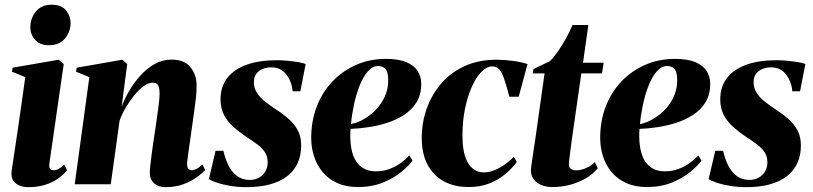

<svg xmlns="http://www.w3.org/2000/svg" viewBox="-20 -762 3363 794"><path d="M96.5 12Q79 12 61.8 5.8Q44.5 -0.5 34.8 -15Q25 -29.5 28 -54Q28.5 -59 32.2 -83.2Q36 -107.5 41.8 -146.5Q47.5 -185.5 54.8 -234Q62 -282.5 69.5 -336.2Q77 -390 84.5 -443L29.5 -465.5L32 -482L222.5 -515L243.5 -497L184.5 -88.5Q182 -70 186.8 -64Q191.5 -58 200.5 -58Q212 -58 222.2 -63.2Q232.5 -68.5 245.5 -81.5L257.5 -58Q242.5 -39.5 220 -23.5Q197.5 -7.5 166.8 2.2Q136 12 96.5 12ZM181.5 -575Q145 -575 125.2 -597.2Q105.5 -619.5 105.5 -648.5Q105.5 -687 128.8 -714.8Q152 -742.5 193 -742.5Q234.5 -742.5 253.2 -719Q272 -695.5 272 -668Q272 -631.5 249 -603.2Q226 -575 181.5 -575Z M483 -321Q495 -353 514.8 -387Q534.5 -421 561.2 -450.2Q588 -479.5 620 -497.5Q652 -515.5 689 -515.5Q742.5 -515.5 767.8 -484Q793 -452.5 793 -409.5Q793 -382.5 790 -355.2Q787 -328 782.8 -300.2Q778.5 -272.5 775 -244Q771.5 -218 767 -187.8Q762.5 -157.5 759 -130.8Q755.5 -104 753.5 -87.5Q753.5 -70 759 -64Q764.5 -58 772 -58Q780.5 -58 792.2 -63.5Q804 -69 817 -82L828.5 -59Q816 -45 793.5 -28.8Q771 -12.5 738.5 -0.2Q706 12 662 12Q648 12 633.5 6Q619 0 609.2 -13.2Q599.5 -26.5 599.5 -48.5Q599.5 -57.5 601.5 -77Q603.5 -96.5 606.8 -121.5Q610 -146.5 613.8 -172.2Q617.5 -198 621 -219.5Q624.5 -245 628 -268.5Q631.5 -292 634.2 -312.2Q637 -332.5 638.5 -348.2Q640 -364 640 -373Q640 -388.5 637.8 -399Q635.5 -409.5 629.2 -414.8Q623 -420 610.5 -420Q593.5 -420 574 -405.8Q554.5 -391.5 535.5 -368.2Q516.5 -345 500.2 -317.5Q484 -290 474.5 -263L438 0H289L349.5 -443L294.5 -465.5L297 -482L486 -515L506 -497Z M1222 -384.5H1190Q1187 -424 1164.2 -453.8Q1141.5 -483.5 1101.5 -483.5Q1083 -483.5 1066.8 -477Q1050.5 -470.5 1040.2 -457.2Q1030 -444 1030 -422Q1030 -398 1042 -379Q1054 -360 1073.8 -344Q1093.5 -328 1117.5 -312Q1150 -291 1174 -269.8Q1198 -248.5 1211.8 -222.5Q1225.5 -196.5 1225.5 -160.5Q1225.5 -119 1210.5 -86.8Q1195.5 -54.5 1166.5 -32.5Q1137.5 -10.5 1095.5 0.8Q1053.5 12 998.5 12Q965.5 12 933.2 6.8Q901 1.5 876.8 -6.8Q852.5 -15 844 -21.5L871.5 -138.5H904Q910.5 -107.5 923.8 -80Q937 -52.5 959 -35.2Q981 -18 1013 -18Q1034.5 -18 1051.2 -27.5Q1068 -37 1077.5 -53.5Q1087 -70 1087 -90Q1087 -113 1077.2 -129.8Q1067.5 -146.5 1047.5 -162Q1027.5 -177.5 997.5 -197Q969 -216 945 -237.5Q921 -259 906.5 -286.5Q892 -314 892 -351Q892 -404 920.2 -440Q948.5 -476 1000.5 -494.5Q1052.5 -513 1125 -513Q1147 -513 1171.8 -510.5Q1196.5 -508 1216.5 -504.5Q1236.5 -501 1244 -497Z M1686 -97.5Q1671.5 -77.5 1640.5 -51.8Q1609.5 -26 1564 -7.2Q1518.5 11.5 1460 11.5Q1410.5 11.5 1373.8 -5.5Q1337 -22.5 1313.5 -51.2Q1290 -80 1278.5 -116.2Q1267 -152.5 1267 -191.5Q1267 -261.5 1289.8 -321Q1312.5 -380.5 1354.5 -424.8Q1396.5 -469 1453 -493.8Q1509.5 -518.5 1576 -518.5Q1628.5 -518.5 1660.5 -505Q1692.5 -491.5 1707.2 -468.2Q1722 -445 1722 -415Q1722 -371 1702.8 -339.5Q1683.5 -308 1651.2 -287Q1619 -266 1580.2 -253.8Q1541.5 -241.5 1502 -235.8Q1462.5 -230 1429.5 -229Q1427 -194 1430.8 -162.2Q1434.5 -130.5 1446.2 -106.2Q1458 -82 1479.8 -67.8Q1501.5 -53.5 1534.5 -53.5Q1564.5 -53.5 1590.2 -63Q1616 -72.5 1636.8 -87.5Q1657.5 -102.5 1673 -119.5ZM1544 -489Q1520 -489 1500.8 -466.5Q1481.5 -444 1467.2 -408Q1453 -372 1444 -330Q1435 -288 1431.5 -249Q1451.5 -252.5 1473 -263Q1494.5 -273.5 1514.5 -289.8Q1534.5 -306 1550.5 -327.2Q1566.5 -348.5 1576 -374.5Q1585.5 -400.5 1585.5 -430.5Q1585.5 -464.5 1574.2 -476.8Q1563 -489 1544 -489Z M1917.5 11.5Q1828.5 11.5 1776.2 -42Q1724 -95.5 1724 -191.5Q1724 -253 1744 -310.8Q1764 -368.5 1803 -414.8Q1842 -461 1900 -488Q1958 -515 2034 -515Q2063 -515 2099.2 -510.5Q2135.5 -506 2161.5 -497L2125 -362H2086.5Q2073.5 -411 2064 -438.2Q2054.5 -465.5 2043.5 -476.5Q2032.5 -487.5 2014.5 -487.5Q1994 -487.5 1972.5 -466.5Q1951 -445.5 1933 -407Q1915 -368.5 1903.8 -316.2Q1892.5 -264 1892.5 -200.5Q1892.5 -146 1904.2 -112.8Q1916 -79.5 1935.8 -64.2Q1955.5 -49 1980.5 -49Q2003.5 -49 2027.2 -59.2Q2051 -69.5 2071.5 -84.5Q2092 -99.5 2104.5 -114L2117 -92.5Q2099.5 -68 2071.8 -44Q2044 -20 2005.8 -4.2Q1967.5 11.5 1917.5 11.5Z M2345 -186.5Q2341.5 -161 2338.8 -139.5Q2336 -118 2334.2 -103Q2332.5 -88 2332.5 -80.5Q2332.5 -68 2342.2 -62.8Q2352 -57.5 2362.5 -57.5Q2381.5 -57.5 2403.2 -66.8Q2425 -76 2440 -92L2452 -66.5Q2430.5 -40 2399.5 -22.8Q2368.5 -5.5 2334 3Q2299.5 11.5 2266 11.5Q2222 11.5 2197.2 -9.8Q2172.5 -31 2176 -67Q2176.5 -72 2178 -82.2Q2179.5 -92.5 2181.8 -107.8Q2184 -123 2187.2 -144Q2190.5 -165 2194.5 -192.5L2232 -458.5H2183L2186.5 -476.5L2254 -509Q2270.5 -525 2288.5 -551.2Q2306.5 -577.5 2322.2 -606.2Q2338 -635 2347.5 -658.5H2413L2391 -502.5H2476.5L2469.5 -458.5H2384Z M2881 -97.5Q2866.5 -77.5 2835.5 -51.8Q2804.5 -26 2759 -7.2Q2713.5 11.5 2655 11.5Q2605.5 11.5 2568.8 -5.5Q2532 -22.5 2508.5 -51.2Q2485 -80 2473.5 -116.2Q2462 -152.5 2462 -191.5Q2462 -261.5 2484.8 -321Q2507.5 -380.5 2549.5 -424.8Q2591.5 -469 2648 -493.8Q2704.5 -518.5 2771 -518.5Q2823.5 -518.5 2855.5 -505Q2887.5 -491.5 2902.2 -468.2Q2917 -445 2917 -415Q2917 -371 2897.8 -339.5Q2878.5 -308 2846.2 -287Q2814 -266 2775.2 -253.8Q2736.5 -241.5 2697 -235.8Q2657.5 -230 2624.5 -229Q2622 -194 2625.8 -162.2Q2629.5 -130.5 2641.2 -106.2Q2653 -82 2674.8 -67.8Q2696.5 -53.5 2729.5 -53.5Q2759.5 -53.5 2785.2 -63Q2811 -72.5 2831.8 -87.5Q2852.5 -102.5 2868 -119.5ZM2739 -489Q2715 -489 2695.8 -466.5Q2676.5 -444 2662.2 -408Q2648 -372 2639 -330Q2630 -288 2626.5 -249Q2646.5 -252.5 2668 -263Q2689.5 -273.5 2709.5 -289.8Q2729.5 -306 2745.5 -327.2Q2761.5 -348.5 2771 -374.5Q2780.5 -400.5 2780.5 -430.5Q2780.5 -464.5 2769.2 -476.8Q2758 -489 2739 -489Z M3288.5 -384.5H3256.5Q3253.5 -424 3230.8 -453.8Q3208 -483.5 3168 -483.5Q3149.5 -483.5 3133.2 -477Q3117 -470.5 3106.8 -457.2Q3096.5 -444 3096.5 -422Q3096.5 -398 3108.5 -379Q3120.5 -360 3140.2 -344Q3160 -328 3184 -312Q3216.5 -291 3240.5 -269.8Q3264.5 -248.5 3278.2 -222.5Q3292 -196.5 3292 -160.5Q3292 -119 3277 -86.8Q3262 -54.5 3233 -32.5Q3204 -10.5 3162 0.8Q3120 12 3065 12Q3032 12 2999.8 6.8Q2967.5 1.5 2943.2 -6.8Q2919 -15 2910.5 -21.5L2938 -138.5H2970.5Q2977 -107.5 2990.2 -80Q3003.5 -52.5 3025.5 -35.2Q3047.5 -18 3079.5 -18Q3101 -18 3117.8 -27.5Q3134.5 -37 3144 -53.5Q3153.5 -70 3153.5 -90Q3153.5 -113 3143.8 -129.8Q3134 -146.5 3114 -162Q3094 -177.5 3064 -197Q3035.5 -216 3011.5 -237.5Q2987.5 -259 2973 -286.5Q2958.5 -314 2958.5 -351Q2958.5 -404 2986.8 -440Q3015 -476 3067 -494.5Q3119 -513 3191.5 -513Q3213.5 -513 3238.2 -510.5Q3263 -508 3283 -504.5Q3303 -501 3310.5 -497Z"/></svg>

Font: Merriweather 144pt ExtraBold
Style: Italic
Weight: 800
Italic angle: -7.8°
Version: Version 2.101